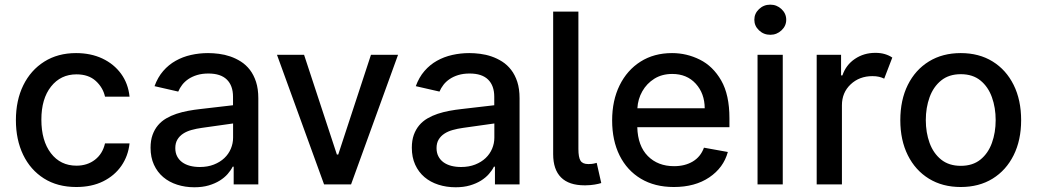

<svg xmlns="http://www.w3.org/2000/svg" viewBox="-20 -776 4364 808"><path d="M301.1 11Q221.9 11 165 -25Q108 -61.1 77.4 -124.6Q46.9 -188.2 46.9 -270.2Q46.9 -353.7 78.1 -417.3Q109.4 -480.8 166.4 -516.7Q223.4 -552.6 300.1 -552.6Q362.2 -552.6 410.9 -529.7Q459.5 -506.7 489.5 -465.6Q519.5 -424.4 525.2 -369.3H421.9Q413.4 -407.7 383 -435.4Q352.6 -463.1 301.8 -463.1Q235.4 -463.1 194.8 -411.8Q154.1 -360.4 154.1 -272.7Q154.1 -183.6 194.2 -131.2Q234.4 -78.8 301.8 -78.8Q347.3 -78.8 379.6 -103.7Q411.9 -128.6 421.9 -172.6H525.2Q519.5 -119.7 490.8 -78.1Q462 -36.6 413.9 -12.8Q365.8 11 301.1 11Z M797.9 12.1Q759.2 12.1 725.5 1.2Q691.8 -9.6 666.9 -30.7Q642 -51.8 627.8 -82.9Q613.6 -114 613.6 -154.1Q613.6 -185 622 -208.3Q630.3 -231.5 644.9 -248.8Q659.4 -266 679.5 -277.7Q699.6 -289.4 722.7 -297.1Q745.7 -304.7 771.3 -309.5Q796.9 -314.3 822.8 -317.1L960.6 -333.1V-369Q960.6 -415.5 934.7 -441.1Q908.7 -466.6 856.9 -466.6Q830.3 -466.6 809.3 -460.2Q788.4 -453.8 772.7 -443.2Q757.1 -432.5 746.6 -418.9Q736.2 -405.2 730.1 -390.6L630.3 -413.4Q643.8 -450.6 666.7 -477.1Q689.6 -503.6 719.3 -520.2Q748.9 -536.9 783.7 -544.7Q818.5 -552.6 855.5 -552.6Q877.1 -552.6 901.3 -549.5Q925.4 -546.5 948.9 -538.5Q972.3 -530.5 993.8 -516.9Q1015.3 -503.2 1031.6 -482.1Q1047.9 -460.9 1057.5 -431.5Q1067.1 -402 1067.1 -362.2V0H963.4V-74.6H959.2Q951.7 -59.3 938.2 -43.9Q924.7 -28.4 904.8 -16Q884.9 -3.6 858.3 4.3Q831.7 12.1 797.9 12.1ZM821 -73.2Q854 -73.2 880.1 -83.5Q906.2 -93.8 924.2 -110.8Q942.1 -127.8 951.5 -150.2Q960.9 -172.6 960.9 -196.7V-256.4L829.5 -237.9Q806.5 -234.7 786 -229Q765.6 -223.4 750.5 -213.4Q735.4 -203.5 726.6 -188.7Q717.7 -174 717.7 -152.7Q717.7 -133.2 725.3 -118.3Q733 -103.3 746.8 -93.2Q760.7 -83.1 779.7 -78.1Q798.7 -73.2 821 -73.2Z M1457.4 0H1343.8L1145.6 -545.5H1259.6L1397.7 -125.7H1403.4L1541.2 -545.5H1655.2Z M1897.4 12.1Q1858.7 12.1 1824.9 1.2Q1791.2 -9.6 1766.3 -30.7Q1741.5 -51.8 1727.3 -82.9Q1713.1 -114 1713.1 -154.1Q1713.1 -185 1721.4 -208.3Q1729.8 -231.5 1744.3 -248.8Q1758.9 -266 1778.9 -277.7Q1799 -289.4 1822.1 -297.1Q1845.2 -304.7 1870.7 -309.5Q1896.3 -314.3 1922.2 -317.1L2060 -333.1V-369Q2060 -415.5 2034.1 -441.1Q2008.2 -466.6 1956.3 -466.6Q1929.7 -466.6 1908.7 -460.2Q1887.8 -453.8 1872.2 -443.2Q1856.5 -432.5 1846.1 -418.9Q1835.6 -405.2 1829.5 -390.6L1729.8 -413.4Q1743.3 -450.6 1766.2 -477.1Q1789.1 -503.6 1818.7 -520.2Q1848.4 -536.9 1883.2 -544.7Q1918 -552.6 1954.9 -552.6Q1976.6 -552.6 2000.7 -549.5Q2024.9 -546.5 2048.3 -538.5Q2071.7 -530.5 2093.2 -516.9Q2114.7 -503.2 2131 -482.1Q2147.4 -460.9 2157 -431.5Q2166.5 -402 2166.5 -362.2V0H2062.9V-74.6H2058.6Q2051.1 -59.3 2037.6 -43.9Q2024.1 -28.4 2004.3 -16Q1984.4 -3.6 1957.7 4.3Q1931.1 12.1 1897.4 12.1ZM1920.5 -73.2Q1953.5 -73.2 1979.6 -83.5Q2005.7 -93.8 2023.6 -110.8Q2041.5 -127.8 2051 -150.2Q2060.4 -172.6 2060.4 -196.7V-256.4L1929 -237.9Q1905.9 -234.7 1885.5 -229Q1865.1 -223.4 1850 -213.4Q1834.9 -203.5 1826 -188.7Q1817.1 -174 1817.1 -152.7Q1817.1 -133.2 1824.8 -118.3Q1832.4 -103.3 1846.2 -93.2Q1860.1 -83.1 1879.1 -78.1Q1898.1 -73.2 1920.5 -73.2Z M2444.2 3.9H2440Q2374.3 3.9 2341.1 -29.3Q2307.9 -62.5 2307.9 -127.1V-727.3H2414.1V-149.1Q2414.1 -114 2422.9 -99.8Q2431.8 -85.6 2455.3 -85.6H2457.7Q2471.6 -85.9 2478.5 -87.5Q2485.4 -89.1 2491.1 -90.6L2510.3 -5.7Q2499.3 -2.1 2482.4 0.7Q2465.6 3.6 2444.2 3.9Z M2815.7 11Q2735.4 11 2677.2 -23.8Q2619 -58.6 2587.5 -121.6Q2556.1 -184.7 2556.1 -269.2Q2556.1 -353 2587.5 -416.9Q2619 -480.8 2675.6 -516.7Q2732.2 -552.6 2808.2 -552.6Q2870 -552.6 2925.2 -525Q2980.5 -497.5 3015.1 -437.3Q3049.7 -377.1 3049.7 -278.4V-240.8H2661.9Q2664.1 -161.9 2706.3 -119.3Q2748.6 -76.7 2816.8 -76.7Q2862.2 -76.7 2895.2 -96.2Q2928.3 -115.8 2942.5 -154.5L3043 -136.4Q3024.9 -70 2964.8 -29.5Q2904.8 11 2815.7 11ZM2945.7 -320.3Q2945.3 -382.8 2908 -423.8Q2870.7 -464.8 2808.9 -464.8Q2766 -464.8 2733.8 -444.8Q2701.7 -424.7 2683.1 -391.9Q2664.4 -359 2662.3 -320.3Z M3274.1 0H3168V-545.5H3274.1ZM3221.6 -629.6Q3193.9 -629.6 3174.2 -648.3Q3154.5 -666.9 3154.5 -692.8Q3154.5 -719.1 3174.2 -737.7Q3193.9 -756.4 3221.6 -756.4Q3248.9 -756.4 3268.8 -737.7Q3288.7 -719.1 3288.7 -692.8Q3288.7 -666.9 3268.8 -648.3Q3248.9 -629.6 3221.6 -629.6Z M3523.1 0H3416.9V-545.5H3519.5V-458.8H3525.2Q3540.1 -502.8 3577.8 -528.2Q3615.4 -553.6 3663.7 -553.6Q3686.1 -553.6 3703.8 -548.3Q3721.6 -543 3735.1 -533.7L3701 -445Q3691.4 -449.9 3679.3 -452.8Q3667.3 -455.6 3651.6 -455.6Q3596.6 -455.6 3559.8 -421Q3523.1 -386.4 3523.1 -333.1Z M4023.1 11Q3946.4 11 3889.2 -24.1Q3832 -59.3 3800.4 -122.7Q3768.8 -186.1 3768.8 -270.2Q3768.8 -355.1 3800.4 -418.7Q3832 -482.2 3889.2 -517.4Q3946.4 -552.6 4023.1 -552.6Q4100.1 -552.6 4157.1 -517.4Q4214.1 -482.2 4245.7 -418.7Q4277.3 -355.1 4277.3 -270.2Q4277.3 -186.1 4245.7 -122.7Q4214.1 -59.3 4157.1 -24.1Q4100.1 11 4023.1 11ZM4023.4 -78.1Q4073.5 -78.1 4106 -104.4Q4138.5 -130.7 4154.3 -174.5Q4170.1 -218.4 4170.1 -270.6Q4170.1 -322.8 4154.3 -366.8Q4138.5 -410.9 4106 -437.3Q4073.5 -463.8 4023.4 -463.8Q3973.4 -463.8 3940.7 -437.3Q3908 -410.9 3892 -366.8Q3876.1 -322.8 3876.1 -270.6Q3876.1 -218.4 3892 -174.5Q3908 -130.7 3940.7 -104.4Q3973.4 -78.1 4023.4 -78.1Z"/></svg>

Font: Linik Sans Medium
Style: Regular
Weight: 500
Designer: Rasmus Andersson (font), Cristiano Sobral (main changes)
Foundry: rsms
Version: Version 3.018;June 1, 2022;FontCreator 14.0.0.2814 64-bit; t